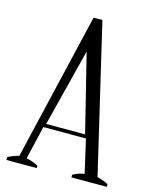

<svg xmlns="http://www.w3.org/2000/svg" viewBox="-115 -847 740 924"><g transform="rotate(15 254.5 -385.0)"><path d="M507 -13C491 -22 473 -29 452 -34C452 -34 279 -770 279 -770C279 -770 235 -770 235 -770C235 -770 62 -35 62 -35C55 -34 46 -31 35 -27C24 -23 15 -19 7 -14C7 -14 7 0 7 0C7 0 158 0 158 0C158 0 158 -12 158 -12C140 -22 120 -29 99 -33C99 -33 138 -199 138 -199C138 -199 350 -199 350 -199C350 -199 388 -33 388 -33C366 -29 347 -23 331 -13C331 -13 331 0 331 0C331 0 507 0 507 0C507 0 507 -13 507 -13ZM341 -217C341 -217 147 -217 147 -217C147 -217 245 -604 245 -604C245 -604 341 -217 341 -217Z"/></g></svg>

Font: BUSH 25 TRIRONG 0515 A
Style: Regular
Weight: 400
Designer: Katatrad Team
Foundry: CadsonDemak